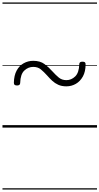

<svg xmlns="http://www.w3.org/2000/svg" viewBox="-20 -1030 803 1550"><path d="M516 -333Q478 -333 450.5 -345.5Q423 -358 401.5 -378Q380 -398 361 -420Q334 -450 309.5 -470Q285 -490 248 -490Q208 -490 176.5 -460.5Q145 -431 143 -361Q143 -340 118 -340Q104 -340 98 -345Q92 -350 92 -362Q93 -421 114.5 -460.5Q136 -500 171.5 -519.5Q207 -539 248 -539Q304 -539 339 -513Q374 -487 403 -454Q430 -424 455 -403.5Q480 -383 516 -383Q556 -383 587 -413Q618 -443 620 -512Q620 -532 645 -532Q659 -532 665 -527.5Q671 -523 671 -511Q671 -452 649 -412.5Q627 -373 592 -353Q557 -333 516 -333ZM0 490H763V500H0ZM0 -20H763V0H0ZM0 -505H763V-500H0ZM0 -1010H763V-1000H0Z"/></svg>

Font: Playwrite ES Guides
Style: Regular
Weight: 400
Designer: Veronika Burian, José Scaglione
Foundry: TypeTogether
Version: Version 1.003